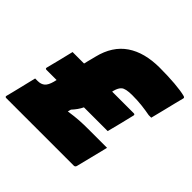

<svg xmlns="http://www.w3.org/2000/svg" viewBox="-217 -891 1063 1063"><g transform="rotate(45 314.5 -360.0)"><path d="M51 -440H141Q144 -453 147 -465Q150 -477 153 -488L159 -512Q185 -618 260 -669Q335 -720 454 -720Q519 -720 573 -715.5Q627 -711 657 -703Q669 -700 666 -691Q661 -672 652.5 -638Q644 -604 634.5 -564.5Q625 -525 616 -491H596Q565 -497 530 -501Q495 -505 454 -505Q401 -505 385 -490Q371 -478 363 -449Q362 -445 361 -440H530Q541 -440 538 -429Q528 -386 518.5 -348.5Q509 -311 498 -268H312Q298 -238 270 -208L265 -189Q312 -196 344.5 -198Q377 -200 413 -200H561Q549 -153 537 -103Q525 -53 514 -11Q511 0 500 0H-28Q-39 0 -36 -11Q-33 -22 -27 -46Q-21 -70 -14 -99Q-7 -128 -1 -153Q5 -178 8 -190H28Q54 -190 69.5 -203.5Q85 -217 94 -251Q96 -259 98 -268H19Q8 -268 11 -279Q22 -322 31.5 -359.5Q41 -397 51 -440Z"/></g></svg>

Font: Recursive Sn Lnr St XBk
Style: Italic
Weight: 1000
Italic angle: -15°
Version: Version 1.079;hotconv 1.0.112;makeotfexe 2.5.65598; ttfautoh